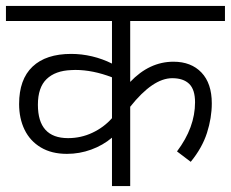

<svg xmlns="http://www.w3.org/2000/svg" viewBox="-26 -629 780 649"><path d="M414.1 -558.1V-352.1Q479 -420.4 560.5 -420.4Q620.1 -420.4 655 -383.8Q689.9 -347.2 689.9 -279.8Q689.9 -230.5 673.6 -179.7Q657.2 -128.9 618.7 -82L572.3 -117.2Q633.3 -198.2 633.3 -283.2Q633.3 -326.2 613.5 -345.5Q593.8 -364.7 556.2 -364.7Q490.7 -364.7 414.1 -268.1V0H352.5V-163.6Q321.8 -137.7 282.2 -123.3Q242.7 -108.9 200.2 -108.9Q148.4 -108.9 112.1 -130.6Q75.7 -152.3 57.1 -190.4Q38.6 -228.5 38.6 -277.3Q38.6 -360.8 84 -403.8Q129.4 -446.8 214.8 -446.8Q250 -446.8 285.2 -438.5Q320.3 -430.2 352.5 -414.1V-558.1H-5.9V-608.9H734.4V-558.1ZM352.5 -229.5V-367.7Q287.6 -392.6 228.5 -392.6L214.8 -392.1Q161.1 -390.1 131.6 -361.8Q102.1 -333.5 102.1 -274.9Q102.1 -162.1 204.1 -162.1Q247.6 -162.1 286.1 -180.2Q324.7 -198.2 352.5 -229.5Z"/></svg>

Font: Varta
Style: Light
Weight: 300
Designer: Joana Correia, Viktoriya Grabowska, Eben Sorkin
Foundry: Sorkin Type
Version: Version 1.002; ttfautohint (v1.3) -l 8 -r 24 -G 200 -x 12 -H